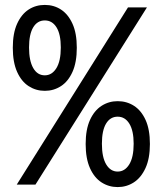

<svg xmlns="http://www.w3.org/2000/svg" viewBox="-20 -750 661 780"><path d="M48 0 500 -720H577L124 0ZM458 10Q422 10 392.5 -9Q363 -28 345.5 -67Q328 -106 328 -165Q328 -224 345.5 -262.5Q363 -301 392.5 -320Q422 -339 458 -339Q495 -339 524.5 -320Q554 -301 571.5 -262.5Q589 -224 589 -165Q589 -106 571 -67Q553 -28 523.5 -9Q494 10 458 10ZM458 -53Q487 -53 505 -82Q523 -111 523 -166Q523 -219 505.5 -247.5Q488 -276 458 -276Q428 -276 411 -248Q394 -220 394 -166Q394 -111 411.5 -82Q429 -53 458 -53ZM162 -381Q126 -381 96.5 -400Q67 -419 49.5 -458Q32 -497 32 -556Q32 -615 49.5 -653.5Q67 -692 96 -711Q125 -730 162 -730Q199 -730 228 -711Q257 -692 274.5 -653.5Q292 -615 292 -556Q292 -497 274.5 -458Q257 -419 227.5 -400Q198 -381 162 -381ZM162 -444Q191 -444 209 -473Q227 -502 227 -557Q227 -611 209.5 -639Q192 -667 162 -667Q132 -667 115 -639Q98 -611 98 -557Q98 -503 115 -473.5Q132 -444 162 -444Z"/></svg>

Font: Instrument Sans Condensed Medium
Style: Regular
Weight: 500
Width: 3
Designer: Rodrigo Fuenzalida
Foundry: fragTYPE
Version: Version 1.000;gftools[0.9.28]